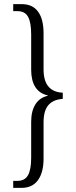

<svg xmlns="http://www.w3.org/2000/svg" viewBox="-20 -780 368 930"><path d="M44 96H65Q100 96 115.5 69Q131 42 131 -16V-190Q131 -242 151.5 -274.5Q172 -307 211 -316V-318Q171 -327 151 -358.5Q131 -390 131 -442V-613Q131 -671 116 -698.5Q101 -726 65 -726H44V-760H85Q138 -760 164.5 -723.5Q191 -687 191 -619V-444Q191 -335 284 -331V-301Q238 -298 214.5 -271Q191 -244 191 -187V-12Q191 55 164 92.5Q137 130 84 130H44Z"/></svg>

Font: Noto Serif CondLight
Style: Regular
Weight: 300
Width: 3
Designer: Monotype Design Team
Foundry: Monotype Imaging Inc.
Version: Version 1.001